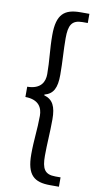

<svg xmlns="http://www.w3.org/2000/svg" viewBox="-104 -836 546 1051"><g transform="rotate(10 169.0 -310.5)"><path d="M255 170H304V118H275C215 118 199 88 199 16C199 -52 205 -111 205 -187C205 -258 187 -295 138 -309V-313C187 -326 205 -362 205 -434C205 -511 199 -569 199 -637C199 -709 215 -740 275 -740H304V-791H255C166 -791 124 -758 124 -642C124 -561 134 -502 134 -426C134 -383 114 -340 38 -339V-282C114 -281 134 -238 134 -194C134 -119 124 -60 124 21C124 137 166 170 255 170Z"/></g></svg>

Font: Noto Sans JP Regular
Style: Regular
Weight: 400
Designer: Ryoko NISHIZUKA (kana & ideographs); Paul D. Hunt (Latin, Greek & Cyrillic); Wenlong ZHANG (bopomofo); Sandoll Communica
Foundry: Adobe Systems Incorporated
Version: Version 1.004;PS 1.004;hotconv 1.0.82;makeotf.lib2.5.63406